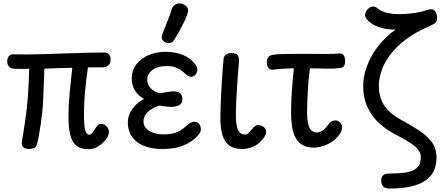

<svg xmlns="http://www.w3.org/2000/svg" viewBox="-20 -851 2588 1116"><path d="M148 15Q124 15 114.5 3.5Q105 -8 106 -18Q109 -39 114 -69.5Q119 -100 124.5 -136Q130 -172 134.5 -211Q139 -250 142 -287Q144 -320 146.5 -363.5Q149 -407 150 -451Q122 -450 97.5 -450.5Q73 -451 56 -452Q44 -453 33 -463Q22 -473 22 -496Q22 -507 26 -516Q30 -525 38.5 -530.5Q47 -536 59 -535Q91 -534 142 -534.5Q193 -535 253.5 -537Q314 -539 375.5 -541Q437 -543 492 -544.5Q547 -546 587 -546Q603 -546 613 -535.5Q623 -525 623 -506Q623 -483 610 -471.5Q597 -460 583 -460Q560 -460 537 -459.5Q514 -459 491 -459Q481 -391 474.5 -321Q468 -251 468 -190Q468 -125 474.5 -96.5Q481 -68 502 -68Q509 -68 516 -77.5Q523 -87 530.5 -99.5Q538 -112 547 -121.5Q556 -131 566 -131Q580 -131 590.5 -124Q601 -117 607 -107Q613 -97 613 -88Q613 -78 609.5 -65.5Q606 -53 595 -40Q584 -26 569 -13Q554 0 535.5 8Q517 16 493 16Q447 16 422 -6Q397 -28 387.5 -70Q378 -112 378 -173Q378 -240 385 -313Q392 -386 400 -457Q360 -456 319.5 -455Q279 -454 238 -452L231 -273Q230 -240 226 -202.5Q222 -165 216.5 -128Q211 -91 205.5 -60Q200 -29 194 -10Q189 7 174 11Q159 15 148 15Z M928 15Q869 15 829.5 1.5Q790 -12 766.5 -34Q743 -56 733 -83Q723 -110 723 -137Q723 -170 736.5 -196.5Q750 -223 771.5 -243.5Q793 -264 817 -276Q795 -289 779 -306Q763 -323 754.5 -345Q746 -367 746 -393Q746 -443 773.5 -478Q801 -513 846 -531.5Q891 -550 944 -550Q971 -550 1001.5 -544Q1032 -538 1061.5 -523Q1091 -508 1113 -480Q1121 -471 1124 -462.5Q1127 -454 1127 -446Q1127 -429 1116 -417Q1105 -405 1090 -405Q1077 -405 1066 -414.5Q1055 -424 1041 -436Q1027 -448 1005 -457.5Q983 -467 948 -467Q896 -467 866 -444.5Q836 -422 836 -387Q836 -364 848 -347.5Q860 -331 877.5 -321.5Q895 -312 911 -309Q930 -313 952.5 -316.5Q975 -320 991 -320Q1014 -320 1027 -309Q1040 -298 1040 -274Q1040 -249 1020 -239Q1000 -229 970.5 -230Q941 -231 911 -237Q894 -235 871 -223Q848 -211 831 -191Q814 -171 814 -144Q814 -124 827.5 -107Q841 -90 868 -80Q895 -70 935 -70Q971 -70 995.5 -78Q1020 -86 1038.5 -99.5Q1057 -113 1074 -128Q1085 -138 1095 -140.5Q1105 -143 1112 -143Q1125 -143 1135.5 -132.5Q1146 -122 1147 -105Q1149 -90 1141 -77Q1133 -64 1115 -48Q1090 -26 1060.5 -12Q1031 2 998 8.5Q965 15 928 15Z M957 -601Q941 -601 927.5 -615Q914 -629 926 -659Q932 -674 941.5 -698Q951 -722 961.5 -749Q972 -776 979 -800Q984 -814 996.5 -822.5Q1009 -831 1022 -831Q1037 -831 1049.5 -824.5Q1062 -818 1069 -806.5Q1076 -795 1072 -779Q1067 -761 1054 -732.5Q1041 -704 1024 -673Q1007 -642 991 -617Q985 -607 976.5 -604Q968 -601 957 -601Z M1386 15Q1340 15 1312.5 -5.5Q1285 -26 1273 -65.5Q1261 -105 1261 -163Q1261 -188 1262 -223.5Q1263 -259 1265 -299Q1267 -339 1269.5 -377.5Q1272 -416 1274.5 -449Q1277 -482 1279 -504Q1281 -527 1295.5 -535Q1310 -543 1323 -543Q1354 -543 1362.5 -529Q1371 -515 1369 -492Q1366 -461 1363 -418.5Q1360 -376 1357 -331.5Q1354 -287 1352.5 -248.5Q1351 -210 1351 -186Q1351 -120 1364 -94.5Q1377 -69 1404 -69Q1416 -69 1426.5 -80Q1437 -91 1448 -104Q1456 -113 1464 -118.5Q1472 -124 1479 -124Q1500 -124 1513.5 -112.5Q1527 -101 1527 -87Q1527 -77 1523 -66.5Q1519 -56 1506 -41Q1481 -11 1451 2Q1421 15 1386 15Z M1804 7Q1765 7 1739.5 -7.5Q1714 -22 1699 -49Q1684 -76 1678 -112.5Q1672 -149 1672 -193Q1672 -233 1674 -277.5Q1676 -322 1680 -367.5Q1684 -413 1688 -454Q1650 -453 1624 -451.5Q1598 -450 1576 -447Q1552 -443 1542.5 -453Q1533 -463 1531 -483Q1529 -501 1536.5 -514.5Q1544 -528 1560 -531Q1592 -537 1638.5 -537.5Q1685 -538 1763 -538Q1825 -538 1874 -537.5Q1923 -537 1944 -540Q1962 -543 1971 -536Q1980 -529 1983 -518Q1986 -507 1986 -497Q1986 -475 1978.5 -466Q1971 -457 1957 -455Q1946 -454 1930.5 -453Q1915 -452 1896.5 -452Q1878 -452 1858 -452.5Q1838 -453 1818.5 -453.5Q1799 -454 1781 -454Q1777 -423 1774 -389Q1771 -355 1769 -320.5Q1767 -286 1766 -255Q1765 -224 1765 -199Q1765 -156 1771.5 -130Q1778 -104 1791 -92.5Q1804 -81 1823 -81Q1834 -81 1851.5 -90Q1869 -99 1888 -127Q1896 -139 1906 -145Q1916 -151 1932 -151Q1940 -151 1948.5 -145.5Q1957 -140 1962.5 -131Q1968 -122 1968 -112Q1968 -100 1964 -89Q1960 -78 1949 -64Q1932 -41 1906.5 -25Q1881 -9 1854 -1Q1827 7 1804 7Z M2247 245Q2219 245 2207.5 233Q2196 221 2196 198Q2196 178 2207 168Q2218 158 2237 158Q2294 158 2336.5 152Q2379 146 2402.5 125.5Q2426 105 2426 64Q2426 37 2407.5 15.5Q2389 -6 2353.5 -27.5Q2318 -49 2268 -75Q2220 -101 2179.5 -139Q2139 -177 2115 -230Q2091 -283 2091 -353Q2091 -403 2110.5 -460Q2130 -517 2171.5 -574Q2213 -631 2279 -679Q2237 -679 2204.5 -687Q2172 -695 2148.5 -709Q2125 -723 2110 -742Q2101 -754 2102 -766.5Q2103 -779 2110.5 -789.5Q2118 -800 2127.5 -806.5Q2137 -813 2145 -813Q2155 -813 2163.5 -809.5Q2172 -806 2179 -799Q2194 -786 2224.5 -777.5Q2255 -769 2301 -769Q2336 -769 2370.5 -773Q2405 -777 2437 -785Q2451 -790 2463.5 -793.5Q2476 -797 2487 -797Q2499 -797 2506.5 -789Q2514 -781 2517.5 -768.5Q2521 -756 2521 -743Q2521 -724 2506.5 -715Q2492 -706 2474 -698Q2391 -662 2334.5 -618.5Q2278 -575 2244.5 -528Q2211 -481 2196.5 -436Q2182 -391 2182 -353Q2182 -315 2193 -280Q2204 -245 2232 -214Q2260 -183 2309 -156Q2366 -125 2413 -94.5Q2460 -64 2488.5 -26.5Q2517 11 2517 64Q2517 131 2483.5 170.5Q2450 210 2389.5 227.5Q2329 245 2247 245Z"/></svg>

Font: Playpen Sans
Style: Regular
Weight: 400
Designer: Laura Meseguer, Veronika Burian, José Scaglione, Kostas Bartsokas, Vera Evstafieva, Tom Grace, Yorlmar Campos
Foundry: TypeTogether
Version: Version 2.000